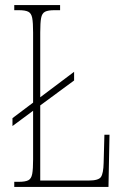

<svg xmlns="http://www.w3.org/2000/svg" viewBox="-20 -734 488 754"><path d="M36 0V-20H54Q79 -20 91 -26Q103 -32 106.5 -51Q110 -70 110 -108V-299L29 -239V-270L110 -331V-606Q110 -645 106.5 -663.5Q103 -682 91 -688Q79 -694 54 -694H36V-714H216V-694H194Q169 -694 157 -688Q145 -682 141.5 -663.5Q138 -645 138 -606V-352L271 -452V-418L138 -320V-25H328Q367 -25 376.5 -39Q386 -53 387 -94L390 -205H410L406 0Z"/></svg>

Font: Noto Serif Tamil ExtraCondensed Thin
Style: Italic
Weight: 100
Width: 2
Italic angle: -12°
Designer: Indian Type Foundry, Tom Grace, and the Monotype Design Team
Foundry: Monotype Imaging Inc.
Version: Version 2.003; ttfautohint (v1.8.4.7-5d5b)